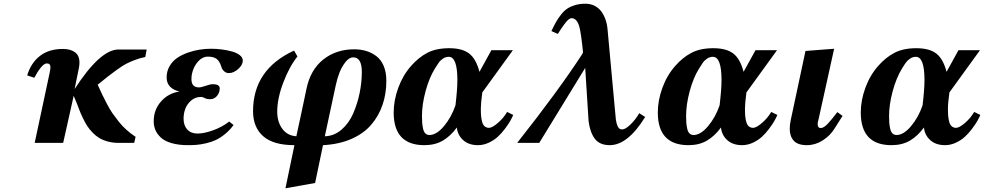

<svg xmlns="http://www.w3.org/2000/svg" viewBox="-20 -762 5248 1024"><path d="M400.9 -399.9 377.9 -287.1Q514.6 -498 611.8 -498H762.2L754.9 -458Q726.6 -452.6 699.5 -442.1Q672.4 -431.6 653.3 -421.9Q634.3 -412.1 603.5 -389.9Q572.8 -367.7 556.9 -355.2Q541 -342.8 501 -310.1Q516.1 -276.4 525.1 -257.8Q534.2 -239.3 549.8 -209Q565.4 -178.7 579.6 -158.4Q593.8 -138.2 612.8 -114Q631.8 -89.8 654.3 -69.8Q676.8 -49.8 703.1 -32.2L695.8 0H611.8Q581.1 0 554.7 -7.3Q528.3 -14.6 509.3 -26.1Q490.2 -37.6 473.1 -55.4Q456.1 -73.2 444.8 -90.8Q433.6 -108.4 422.4 -131.6Q411.1 -154.8 404.3 -172.9Q397.5 -190.9 388.4 -214.1Q379.4 -237.3 373 -251L316.9 0H165L245.1 -375Q249 -394.5 249 -403.8Q249 -423.8 230 -423.8Q215.3 -423.8 197 -400.9Q178.7 -377.9 163.1 -347.2L125 -359.9Q145 -426.3 192.9 -463.6Q240.7 -501 315.9 -501Q355 -501 379.4 -483.6Q403.8 -466.3 403.8 -428.2Q403.8 -414.6 400.9 -399.9Z M1003.9 -369.1Q1001 -356 1001 -339.8Q1001 -295.9 1041.5 -295.9Q1052.7 -295.9 1077.1 -304.4Q1101.6 -313 1114.7 -313Q1151.9 -313 1151.9 -291Q1151.9 -267.6 1137.2 -250.2Q1122.6 -232.9 1101.6 -232.9Q1082.5 -232.9 1071.8 -239Q1061 -245.1 1052.7 -245.1Q1021 -245.1 998.8 -225.3Q976.6 -205.6 967.8 -180.4Q959 -155.3 959 -129.9Q959 -92.8 978.8 -71.3Q998.5 -49.8 1033.7 -49.8Q1068.4 -49.8 1116.2 -66.9Q1164.1 -84 1202.6 -113.8L1225.6 -95.2Q1205.1 -66.9 1179.4 -46.4Q1153.8 -25.9 1130.1 -14.9Q1106.4 -3.9 1077.9 2.4Q1049.3 8.8 1028.8 10.5Q1008.3 12.2 983.9 12.2Q932.1 12.2 894.8 1.2Q857.4 -9.8 837.4 -28.8Q817.4 -47.9 808.6 -69.1Q799.8 -90.3 799.8 -115.2Q799.8 -176.8 839.1 -221.2Q878.4 -265.6 938 -273.9Q906.7 -280.3 887.7 -299.1Q868.7 -317.9 868.7 -349.1Q868.7 -382.3 884.5 -409.4Q900.4 -436.5 925.3 -453.4Q950.2 -470.2 982.4 -481.4Q1014.6 -492.7 1045.2 -497.3Q1075.7 -502 1105 -502Q1133.8 -502 1162.6 -498.3Q1191.4 -494.6 1217 -487.5Q1242.7 -480.5 1258.8 -467.8Q1274.9 -455.1 1274.9 -439Q1274.9 -415.5 1250.2 -393.8Q1225.6 -372.1 1200.7 -372.1Q1186.5 -372.1 1175.8 -381.6Q1165 -391.1 1161.6 -402.8Q1151.4 -436.5 1134.8 -448.2Q1118.2 -460 1088.9 -460Q1059.6 -460 1036.1 -433.8Q1012.7 -407.7 1003.9 -369.1Z M1712.4 -35.2Q1762.2 -36.6 1801.8 -70.8Q1841.3 -105 1864 -157.5Q1886.7 -210 1898.2 -266.8Q1909.7 -323.7 1909.7 -377.9Q1909.7 -456.1 1863.8 -456.1Q1841.8 -456.1 1821.8 -430.2Q1801.8 -404.3 1789.8 -372.6Q1777.8 -340.8 1770.5 -306.2ZM1566.4 -460.9Q1523.4 -407.2 1491 -322Q1458.5 -236.8 1458.5 -167Q1458.5 -112.3 1485.4 -75.4Q1512.2 -38.6 1560.5 -35.2Q1569.3 -73.7 1587.9 -162.4Q1606.4 -251 1614.7 -289.1Q1635.7 -390.1 1704.1 -444.6Q1772.5 -499 1868.7 -499Q1903.3 -499 1932.9 -490.2Q1962.4 -481.4 1987.3 -462.6Q2012.2 -443.8 2026.4 -410.2Q2040.5 -376.5 2040.5 -331.1Q2040.5 -262.7 2020.5 -203.6Q2000.5 -144.5 1960.4 -97.4Q1920.4 -50.3 1854.5 -21.2Q1788.6 7.8 1702.6 12.2L1660.6 213.9L1502.4 242.2L1550.3 12.2Q1437.5 12.2 1383.5 -35.6Q1329.6 -83.5 1329.6 -168.9Q1329.6 -391.6 1548.3 -492.2Z M2409.2 -200.2Q2419.4 -286.1 2419.4 -335Q2419.4 -459 2373.5 -459Q2356.9 -459 2343 -449.7Q2329.1 -440.4 2321 -429.4Q2313 -418.5 2299.3 -396Q2269 -347.2 2249.8 -275.9Q2230.5 -204.6 2230.5 -143.1Q2230.5 -121.1 2231.7 -106.2Q2232.9 -91.3 2236.6 -75Q2240.2 -58.6 2248.8 -50.3Q2257.3 -42 2270.5 -42Q2308.1 -42 2347.7 -89.1Q2387.2 -136.2 2409.2 -200.2ZM2587.4 -80.1Q2605 -80.1 2635.3 -106.2Q2665.5 -132.3 2684.6 -165L2717.3 -148.9Q2710.9 -133.8 2700.7 -116Q2690.4 -98.1 2672.6 -74.5Q2654.8 -50.8 2634.5 -32.2Q2614.3 -13.7 2586.2 -0.7Q2558.1 12.2 2529.3 12.2Q2480 12.2 2450.2 -14.6Q2420.4 -41.5 2416.5 -82Q2382.8 -36.1 2341.6 -12Q2300.3 12.2 2243.2 12.2Q2079.6 12.2 2079.6 -162.1Q2079.6 -226.6 2104 -293.5Q2128.4 -360.4 2172.4 -410.2Q2211.9 -455.6 2259 -480.2Q2306.2 -504.9 2375.5 -504.9Q2445.3 -504.9 2482.2 -476.6Q2519 -448.2 2537.1 -378.9L2600.6 -494.1H2715.3L2552.2 -269Q2544.4 -211.4 2544.4 -181.2Q2544.4 -158.2 2545.9 -142.6Q2547.4 -127 2551.5 -111.6Q2555.7 -96.2 2564.7 -88.4Q2573.7 -80.6 2587.4 -80.1Z M3298.3 -71.8Q3315.4 -71.8 3342.5 -97.9Q3369.6 -124 3389.2 -158.2L3420.9 -138.2Q3328.1 12.2 3231.9 12.2Q3178.2 12.2 3152.3 -22.2Q3126.5 -56.6 3119.1 -116.2L3101.1 -399.9L2856 0H2738.3Q2959 -279.3 3085 -473.1Q3087.4 -476.6 3089.4 -483.9Q3078.6 -590.3 3069.3 -621.6Q3056.2 -665 3028.3 -665Q3020.5 -665 3010.7 -656.7Q3001 -648.4 2988.8 -631.3Q2976.6 -614.3 2971.2 -606.2Q2965.8 -598.1 2955.1 -581.1L2920.9 -596.2Q2935.1 -626.5 2946.3 -646Q2957.5 -665.5 2973.4 -685.5Q2989.3 -705.6 3006.6 -716.8Q3023.9 -728 3048.1 -735.1Q3072.3 -742.2 3102.1 -742.2Q3129.4 -742.2 3151.4 -731Q3173.3 -719.7 3187.3 -700.4Q3201.2 -681.2 3209.5 -657.5Q3217.8 -633.8 3220.2 -606L3254.9 -229Q3264.2 -128.4 3264.6 -124.5Q3271 -81.1 3287.6 -73.7Q3293 -71.8 3298.3 -71.8Z M3817.9 -200.2Q3828.1 -286.1 3828.1 -335Q3828.1 -459 3782.2 -459Q3765.6 -459 3751.7 -449.7Q3737.8 -440.4 3729.7 -429.4Q3721.7 -418.5 3708 -396Q3677.7 -347.2 3658.4 -275.9Q3639.2 -204.6 3639.2 -143.1Q3639.2 -121.1 3640.4 -106.2Q3641.6 -91.3 3645.3 -75Q3648.9 -58.6 3657.5 -50.3Q3666 -42 3679.2 -42Q3716.8 -42 3756.3 -89.1Q3795.9 -136.2 3817.9 -200.2ZM3996.1 -80.1Q4013.7 -80.1 4043.9 -106.2Q4074.2 -132.3 4093.3 -165L4126 -148.9Q4119.6 -133.8 4109.4 -116Q4099.1 -98.1 4081.3 -74.5Q4063.5 -50.8 4043.2 -32.2Q4022.9 -13.7 3994.9 -0.7Q3966.8 12.2 3938 12.2Q3888.7 12.2 3858.9 -14.6Q3829.1 -41.5 3825.2 -82Q3791.5 -36.1 3750.2 -12Q3709 12.2 3651.9 12.2Q3488.3 12.2 3488.3 -162.1Q3488.3 -226.6 3512.7 -293.5Q3537.1 -360.4 3581.1 -410.2Q3620.6 -455.6 3667.7 -480.2Q3714.8 -504.9 3784.2 -504.9Q3854 -504.9 3890.9 -476.6Q3927.7 -448.2 3945.8 -378.9L4009.3 -494.1H4124L3960.9 -269Q3953.1 -211.4 3953.1 -181.2Q3953.1 -158.2 3954.6 -142.6Q3956.1 -127 3960.2 -111.6Q3964.4 -96.2 3973.4 -88.4Q3982.4 -80.6 3996.1 -80.1Z M4345.7 -126Q4340.8 -109.9 4340.8 -100.1Q4340.8 -79.1 4357.9 -79.1Q4373 -79.1 4394.8 -102.1Q4416.5 -125 4445.8 -164.1L4473.6 -144L4430.7 -76.2Q4407.2 -38.1 4367.4 -12.9Q4327.6 12.2 4283.7 12.2Q4234.9 12.2 4213.4 -11.5Q4191.9 -35.2 4191.9 -75.2Q4191.9 -98.6 4197.8 -124L4275.9 -490.2L4428.7 -502Z M4900.4 -200.2Q4910.6 -286.1 4910.6 -335Q4910.6 -459 4864.7 -459Q4848.1 -459 4834.2 -449.7Q4820.3 -440.4 4812.3 -429.4Q4804.2 -418.5 4790.5 -396Q4760.3 -347.2 4741 -275.9Q4721.7 -204.6 4721.7 -143.1Q4721.7 -121.1 4722.9 -106.2Q4724.1 -91.3 4727.8 -75Q4731.4 -58.6 4740 -50.3Q4748.5 -42 4761.7 -42Q4799.3 -42 4838.9 -89.1Q4878.4 -136.2 4900.4 -200.2ZM5078.6 -80.1Q5096.2 -80.1 5126.5 -106.2Q5156.7 -132.3 5175.8 -165L5208.5 -148.9Q5202.1 -133.8 5191.9 -116Q5181.6 -98.1 5163.8 -74.5Q5146 -50.8 5125.7 -32.2Q5105.5 -13.7 5077.4 -0.7Q5049.3 12.2 5020.5 12.2Q4971.2 12.2 4941.4 -14.6Q4911.6 -41.5 4907.7 -82Q4874 -36.1 4832.8 -12Q4791.5 12.2 4734.4 12.2Q4570.8 12.2 4570.8 -162.1Q4570.8 -226.6 4595.2 -293.5Q4619.6 -360.4 4663.6 -410.2Q4703.1 -455.6 4750.2 -480.2Q4797.4 -504.9 4866.7 -504.9Q4936.5 -504.9 4973.4 -476.6Q5010.3 -448.2 5028.3 -378.9L5091.8 -494.1H5206.5L5043.5 -269Q5035.6 -211.4 5035.6 -181.2Q5035.6 -158.2 5037.1 -142.6Q5038.6 -127 5042.7 -111.6Q5046.9 -96.2 5055.9 -88.4Q5064.9 -80.6 5078.6 -80.1Z"/></svg>

Font: Linguistics Pro
Style: Bold Italic
Weight: 700
Italic angle: -12°
Designer: Stefan Peev, Context Ltd
Foundry: Stefan Peev, Context Ltd
Version: Version 001.000